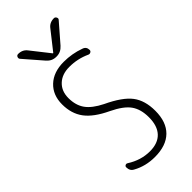

<svg xmlns="http://www.w3.org/2000/svg" viewBox="-296 -1019 1092 1092"><g transform="rotate(-45 250.0 -472.5)"><path d="M245.1 -356.4Q156.2 -398.4 118.2 -449.7Q80.1 -501 80.1 -575.2Q80.1 -650.4 127.9 -695.3Q175.8 -740.2 257.8 -740.2Q324.2 -740.2 385.7 -717.8Q410.2 -710 410.2 -683.6Q410.2 -674.8 401.9 -670.4Q393.6 -666 385.7 -669.9Q326.2 -697.3 259.8 -697.3Q201.2 -697.3 166 -664.1Q130.9 -630.9 130.9 -575.2Q130.9 -517.6 158.2 -479Q185.5 -440.4 250 -408.2Q351.6 -360.4 390.6 -309.1Q429.7 -257.8 429.7 -174.8Q429.7 -85 381.3 -37.6Q333 9.8 242.2 9.8Q168 9.8 108.4 -23.4Q85 -35.2 85 -64.5Q85 -72.3 92.3 -76.2Q99.6 -80.1 107.4 -75.2Q172.9 -33.2 245.1 -33.2Q309.6 -33.2 343.8 -69.3Q377.9 -105.5 377.9 -174.8Q377.9 -239.3 349.1 -279.8Q320.3 -320.3 245.1 -356.4ZM338.9 -928.7Q358.4 -955.1 393.6 -955.1Q403.3 -955.1 408.2 -945.3Q413.1 -935.5 406.2 -928.7L309.6 -817.4Q285.2 -790 252 -790H248Q213.9 -790 190.4 -817.4L93.8 -928.7Q87.9 -935.5 91.8 -945.3Q95.7 -955.1 106.4 -955.1Q141.6 -955.1 161.1 -928.7L248 -818.4Q249 -817.4 250 -817.4L252 -818.4Z"/></g></svg>

Font: Rounded-L Mgen+ 1mn light
Style: Regular
Weight: 200
Designer: [Source Han Sans]
Ryoko NISHIZUKA  (kana & ideographs); Paul D. Hunt (Latin, Greek & Cyrillic); Wenlong ZHANG  (bopomofo
Version: Version 1.059.20150602